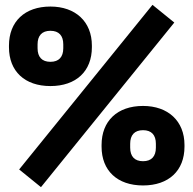

<svg xmlns="http://www.w3.org/2000/svg" viewBox="-20 -746 798 792"><path d="M59 -47 149 26 699 -653 609 -726ZM188 -391C294 -391 359 -452 359 -551V-558C359 -657 291 -719 188 -719C82 -719 17 -657 17 -558V-551C17 -452 82 -391 188 -391ZM188 -491C153 -491 135 -511 135 -547V-563C135 -599 153 -619 188 -619C223 -619 241 -599 241 -563V-547C241 -511 223 -491 188 -491ZM570 19C676 19 741 -42 741 -141V-148C741 -247 673 -309 570 -309C464 -309 399 -247 399 -148V-141C399 -42 464 19 570 19ZM570 -81C535 -81 517 -101 517 -137V-153C517 -189 535 -209 570 -209C605 -209 623 -189 623 -153V-137C623 -101 605 -81 570 -81Z"/></svg>

Font: Kalas SG
Style: Bold
Weight: 700
Designer: Kalas
Foundry: Kalas
Version: Version 2.000;FEAKit 1.0